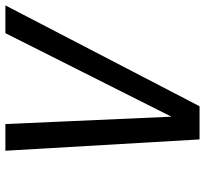

<svg xmlns="http://www.w3.org/2000/svg" viewBox="-44 -716 760 712"><g transform="rotate(-90 336.0 -360.0)"><path d="M175 0 133 -720H232L261 -66H240L569 -720H672L298 0Z"/></g></svg>

Font: Instrument Sans SemiCondensed Medium
Style: Italic
Weight: 500
Width: 4
Italic angle: -13°
Designer: Rodrigo Fuenzalida
Foundry: fragTYPE
Version: Version 1.000;gftools[0.9.28]